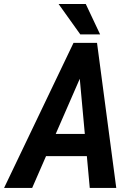

<svg xmlns="http://www.w3.org/2000/svg" viewBox="-60 -921 654 941"><path d="M356 -592.3 97.7 0H-40L300.3 -710.9H387.2ZM379.9 0 324.7 -603.5 333 -710.9H415.5L509.8 0ZM428.7 -264.6 409.2 -155.8H92.3L111.8 -264.6ZM360.4 -901.4 430.7 -752.4H333.5L227.1 -901.4Z"/></svg>

Font: Roboto Condensed SemiBold
Style: Italic
Weight: 600
Italic angle: -12°
Designer: Christian Robertson
Foundry: Google
Version: Version 3.008; 2023